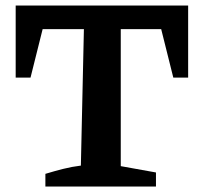

<svg xmlns="http://www.w3.org/2000/svg" viewBox="-20 -678 735 698"><path d="M664 -658V-396H610L566 -572H419V-74L547 -51V0H145V-46Q178 -56 209.5 -64Q241 -72 274 -76L285 -572H135L91 -396H37V-658Z"/></svg>

Font: Piazzolla 24pt
Style: Bold
Weight: 700
Designer: Juan Pablo del Peral
Foundry: Huerta Tipografica
Version: Version 2.005